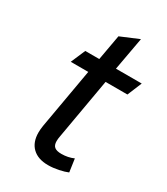

<svg xmlns="http://www.w3.org/2000/svg" viewBox="-166 -721 703 807"><g transform="rotate(30 185.5 -318.0)"><path d="M98 -90Q98 -106 101 -124L152 -415H67L97 -485H165L187 -608L275 -645L246 -485H371L342 -415H236L185 -123Q182 -108 182 -97Q182 -77 192.5 -68.5Q203 -60 226 -60Q258 -60 285 -72L294 -9Q278 -2 251.5 3.5Q225 9 201 9Q152 9 125 -17Q98 -43 98 -90Z"/></g></svg>

Font: Niramit
Style: Italic
Weight: 400
Italic angle: -10°
Version: Version 1.000; ttfautohint (v1.6)